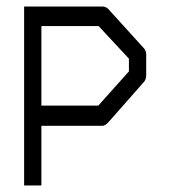

<svg xmlns="http://www.w3.org/2000/svg" viewBox="-20 -617 526 589"><path d="M107 -293H281.5L375.5 -398V-437L282.5 -537H107ZM107 -231V-48H54V-597H293.5Q305 -597 312.5 -589L420.5 -470Q428.5 -461.5 428.5 -450V-386Q428.5 -373 421 -365L312.5 -242Q302.5 -231 293.5 -231Z"/></svg>

Font: 3270 Nerd Font Mono SemCond
Style: Regular
Weight: 400
Monospace: yes
Version: Version 3.0.1;Nerd Fonts 3.1.1